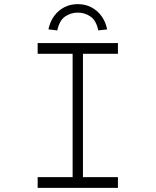

<svg xmlns="http://www.w3.org/2000/svg" viewBox="-20 -908 753 928"><path d="M162 0V-52H331V-648H162V-700H550V-648H381V-52H550V0ZM257 -761 214 -766Q222 -804 242 -831Q262 -858 291 -873Q320 -888 356 -888Q392 -888 421 -873Q450 -858 470 -831Q490 -804 498 -766L455 -761Q445 -809 417.5 -828Q390 -847 356 -847Q322 -847 294.5 -828Q267 -809 257 -761Z"/></svg>

Font: Lexend Tera ExtraLight
Style: Regular
Weight: 250
Designer: Bonnie Shaver-Troup, Thomas Jockin
Foundry: Lexend
Version: Version 1.007